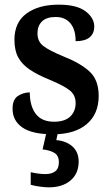

<svg xmlns="http://www.w3.org/2000/svg" viewBox="-20 -567 477 825"><path d="M208 10Q119 10 76.5 -19Q34 -48 34 -100Q34 -140 57.5 -155Q81 -170 108 -170Q108 -112 133.5 -78Q159 -44 212 -44Q259 -44 282 -66.5Q305 -89 305 -124Q305 -158 280.5 -178Q256 -198 194 -224Q142 -245 108.5 -267.5Q75 -290 58.5 -320Q42 -350 42 -396Q42 -471 94 -509Q146 -547 232 -547Q310 -547 347.5 -518.5Q385 -490 385 -453Q385 -423 365 -406.5Q345 -390 305 -390Q305 -440 282.5 -467Q260 -494 219 -494Q180 -494 160.5 -475Q141 -456 141 -424Q141 -389 166 -369.5Q191 -350 254 -324Q327 -295 365.5 -259Q404 -223 404 -155Q404 -77 352.5 -33.5Q301 10 208 10ZM190 238Q175 238 152 235Q129 232 112 227V173Q148 181 175 181Q202 181 217.5 169Q233 157 233 130Q233 101 213 89.5Q193 78 163 75L182 -9H231L222 35Q266 39 292 63Q318 87 318 127Q318 179 283 208.5Q248 238 190 238Z"/></svg>

Font: Noto Serif Lao SemiCondensed SemiBold
Style: Regular
Weight: 600
Width: 4
Designer: Monotype Design Team
Foundry: Monotype Imaging Inc.
Version: Version 2.003; ttfautohint (v1.8.4.7-5d5b)